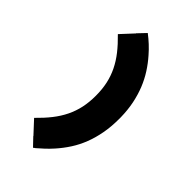

<svg xmlns="http://www.w3.org/2000/svg" viewBox="-246 -811 953 953"><g transform="rotate(45 231.0 -334.0)"><path d="M229 -334Q229 -379.4 220.7 -417.7Q212.4 -456.1 195.3 -491.2Q178.2 -526.4 152.1 -559.6Q126 -592.8 89.8 -627.9L150.9 -693.8V-694.8L190.9 -736.8Q235.4 -703.1 271 -662.1Q297.9 -631.8 319.8 -597.7Q341.8 -563.5 357.4 -524.7Q373 -485.8 382.1 -441.4Q391.1 -397 392.1 -346.2V-334Q392.1 -280.3 383.5 -233.9Q375 -187.5 359.4 -147.2Q343.8 -106.9 321.3 -72Q298.8 -37.1 271 -5.9Q254.4 12.7 236.6 29.5Q218.8 46.4 200.2 62Q197.8 63.5 195.6 64.9Q193.4 66.4 190.9 68.8L150.9 26.9V25.9L89.8 -40Q126 -75.2 152.1 -108.4Q178.2 -141.6 195.3 -176.8Q212.4 -211.9 220.7 -250.2Q229 -288.6 229 -334Z"/></g></svg>

Font: REH Gaming
Style: Gaming
Weight: 700
Designer: Astigmatic (AOETI)
Foundry: Astigmatic (AOETI)
Version: Version 1.001 2011